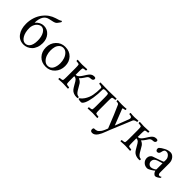

<svg xmlns="http://www.w3.org/2000/svg" viewBox="132 -1756 3049 3049"><g transform="rotate(45 1657.0 -231.0)"><path d="M59.1 -256.8Q59.1 -329.1 80.1 -395.8Q101.1 -462.4 140.1 -515.1Q181.6 -570.8 228.3 -602.8Q274.9 -634.8 330.1 -651.9Q339.8 -654.8 355.2 -659.7Q370.6 -664.6 377.9 -666.7Q385.3 -668.9 395 -672.9Q404.8 -676.8 411.6 -680.7Q418.5 -684.6 424.8 -689.9Q439.9 -686.5 439.9 -676.8Q439.9 -671.4 419.4 -642.6Q398.9 -613.8 388.2 -605Q364.3 -585.9 272 -569.8Q207 -557.6 175.8 -504.9Q146 -451.2 143.1 -367.2L145 -366.2Q206.1 -436 284.2 -436Q363.3 -435.5 414.6 -376.2Q465.8 -316.9 465.8 -228Q465.8 -171.4 448.2 -125.5Q430.7 -79.6 401.4 -51.3Q372.1 -22.9 336.7 -8.1Q301.3 6.8 264.2 6.8Q168.5 6.8 113.8 -65.9Q59.1 -138.7 59.1 -256.8ZM144 -246.1Q144 -147.5 180.9 -86.2Q217.8 -24.9 271 -24.9Q292.5 -24.9 311 -33.7Q329.6 -42.5 345.7 -61.5Q361.8 -80.6 371.3 -115.5Q380.9 -150.4 380.9 -198.2Q380.9 -288.1 347.4 -344.5Q314 -400.9 262.2 -400.9Q244.1 -400.9 220.7 -388.2Q197.3 -375.5 180.2 -354Q164.6 -334 154.3 -304.9Q144 -275.9 144 -246.1Z M547.9 -212.9Q547.9 -309.6 608.9 -374.3Q669.9 -439 760.7 -439Q857.9 -439 916.3 -377.7Q974.6 -316.4 974.6 -221.2Q974.6 -124.5 914.1 -58.8Q853.5 6.8 762.7 6.8Q665.5 6.8 606.7 -55.2Q547.9 -117.2 547.9 -212.9ZM633.8 -232.9Q633.8 -182.6 649.4 -136.2Q665 -89.8 697.5 -57.9Q730 -25.9 772.9 -25.9Q803.7 -25.9 826.7 -40.5Q849.6 -55.2 862.8 -80.3Q876 -105.5 882.3 -135.3Q888.7 -165 888.7 -198.2Q888.7 -248.5 873 -295.2Q857.4 -341.8 825 -373.8Q792.5 -405.8 750 -405.8Q709.5 -405.8 682.4 -379.6Q655.3 -353.5 644.5 -316.2Q633.8 -278.8 633.8 -232.9Z M1044.4 2.9Q1041 -1 1041.3 -11.5Q1041.5 -22 1044.4 -25.9Q1059.1 -25.9 1082.3 -30.3Q1105.5 -34.7 1107.4 -42Q1112.8 -59.6 1112.8 -116.2V-314Q1112.8 -370.6 1107.4 -388.2Q1105.5 -395.5 1082.5 -399.7Q1059.6 -403.8 1044.4 -403.8Q1041.5 -407.7 1041.3 -418.5Q1041 -429.2 1044.4 -433.1Q1058.6 -432.6 1079.6 -431.2Q1100.6 -429.7 1116.7 -429Q1132.8 -428.2 1150.4 -428.2Q1155.3 -428.2 1257.8 -433.1Q1261.2 -429.2 1261 -418.5Q1260.7 -407.7 1257.8 -403.8Q1242.7 -403.8 1219.7 -399.7Q1196.8 -395.5 1194.8 -388.2Q1189.5 -370.6 1189.5 -314V-240.2Q1209.5 -241.2 1221.2 -246.6Q1232.9 -252 1248.5 -268.1Q1252.9 -272.5 1257.3 -277.8Q1261.7 -283.2 1265.1 -287.6Q1268.6 -292 1273.4 -299.1Q1278.3 -306.2 1281 -310.1Q1283.7 -314 1289.3 -322.8Q1294.9 -331.5 1297.1 -335Q1299.3 -338.4 1305.9 -349.1Q1312.5 -359.9 1314.5 -362.8Q1337.4 -398.9 1361.1 -415.5Q1384.8 -432.1 1415.5 -432.1Q1431.6 -432.1 1445.8 -425.8Q1452.6 -415.5 1452.6 -403.8Q1452.6 -391.6 1441.2 -379.9Q1429.7 -368.2 1411.6 -368.2Q1375.5 -368.2 1358.4 -356Q1352.5 -351.6 1346.9 -345Q1341.3 -338.4 1338.6 -334.7Q1335.9 -331.1 1328.6 -319.8Q1321.3 -308.6 1319.8 -306.2Q1293 -264.6 1264.6 -238.8Q1279.3 -233.4 1298.1 -220.5Q1316.9 -207.5 1329.6 -189.9Q1339.4 -176.8 1356.4 -145Q1373.5 -113.3 1391.1 -85.7Q1408.7 -58.1 1424.8 -44.9Q1435.5 -36.1 1450.7 -31Q1465.8 -25.9 1474.6 -25.9Q1477.1 -20 1476.8 -11.7Q1476.6 -3.4 1474.6 0Q1460.9 2 1446.8 2Q1415.5 2 1384.5 -9.8Q1353.5 -21.5 1332.5 -45.9Q1315.9 -65.4 1290.3 -111.1Q1264.6 -156.7 1258.8 -165Q1246.1 -182.6 1239.7 -189.7Q1233.4 -196.8 1220.5 -202.9Q1207.5 -209 1189.5 -209V-116.2Q1189.5 -59.6 1194.8 -42Q1196.8 -34.7 1220 -30.3Q1243.2 -25.9 1257.8 -25.9Q1260.7 -22 1261 -11.5Q1261.2 -1 1257.8 2.9Q1155.3 -2 1150.4 -2Q1132.8 -2 1116.7 -1.2Q1100.6 -0.5 1079.6 1Q1058.6 2.4 1044.4 2.9Z M1494.1 -2Q1489.3 -9.8 1494.1 -18.1Q1531.2 -43 1556.2 -82Q1596.7 -143.6 1610.1 -212.4Q1623.5 -281.2 1623.5 -372.1Q1623.5 -384.8 1615.2 -390.1Q1601.1 -399.4 1561 -403.3Q1560.1 -403.3 1559.3 -403.3Q1558.6 -403.3 1557.4 -403.6Q1556.2 -403.8 1555.2 -403.8Q1552.7 -406.2 1552 -417Q1551.3 -427.7 1555.2 -433.1Q1655.3 -429.2 1741.2 -429.2Q1834.5 -429.2 1916.5 -433.1Q1919.9 -429.2 1919.7 -418.5Q1919.4 -407.7 1916.5 -403.8Q1901.4 -403.8 1878.4 -399.7Q1855.5 -395.5 1853.5 -388.2Q1848.1 -370.6 1848.1 -314V-116.2Q1848.1 -59.6 1853.5 -42Q1855.5 -34.7 1878.7 -30.3Q1901.9 -25.9 1916.5 -25.9Q1919.4 -22 1919.7 -11.5Q1919.9 -1 1916.5 2.9Q1814 -2 1809.6 -2Q1805.7 -2 1703.1 2.9Q1699.7 -1 1700 -11.5Q1700.2 -22 1703.1 -25.9Q1717.8 -25.9 1741 -30.3Q1764.2 -34.7 1766.1 -42Q1771.5 -59.6 1771.5 -116.2V-311Q1771.5 -368.7 1766.1 -386.2Q1762.2 -400.9 1710.4 -400.9Q1659.2 -400.9 1659.2 -382.8Q1659.2 -272.5 1644.5 -181.9Q1629.9 -91.3 1606 -41.7Q1582 7.8 1555.2 7.8Q1537.1 7.8 1518.6 4.6Q1500 1.5 1494.1 -2Z M1945.3 -400.9Q1943.8 -400.9 1943.8 -414.8Q1943.8 -428.7 1945.3 -430.2Q1997.6 -424.8 2045.4 -424.8Q2098.6 -424.8 2145.5 -430.2Q2147.5 -425.8 2146 -413.3Q2144.5 -400.9 2141.1 -400.9Q2134.3 -400.9 2124.8 -399.9Q2115.2 -398.9 2103.3 -394.8Q2091.3 -390.6 2091.3 -383.8L2093.3 -379.9L2199.2 -109.9Q2249 -242.7 2287.1 -336.9Q2293.5 -352.5 2293.5 -369.1Q2293.5 -383.8 2277.3 -392.3Q2261.2 -400.9 2235.4 -400.9Q2231.4 -400.9 2231.4 -413.8Q2231.4 -426.8 2235.4 -430.2Q2276.9 -424.8 2325.2 -424.8Q2354 -424.8 2409.2 -430.2Q2412.1 -425.8 2411.1 -413.3Q2410.2 -400.9 2407.2 -400.9Q2394.5 -400.9 2372.8 -392.8Q2351.1 -384.8 2343.3 -367.2Q2251.5 -147.5 2193.4 -5.9Q2188 6.8 2171.9 50.3Q2155.8 93.8 2143.1 120.8Q2130.4 147.9 2114.3 171.9Q2076.7 228 2027.3 228Q1983.4 228 1983.4 185.1Q1983.4 169.9 1995.1 155.8Q2035.6 155.8 2058.6 146.2Q2081.5 136.7 2109.4 99.1Q2120.1 85 2137.2 47.1Q2154.3 9.3 2157.2 -2Q2059.6 -251 1999.5 -380.9Q1990.2 -400.9 1945.3 -400.9Z M2439.9 2.9Q2436.5 -1 2436.8 -11.5Q2437 -22 2439.9 -25.9Q2454.6 -25.9 2477.8 -30.3Q2501 -34.7 2502.9 -42Q2508.3 -59.6 2508.3 -116.2V-314Q2508.3 -370.6 2502.9 -388.2Q2501 -395.5 2478 -399.7Q2455.1 -403.8 2439.9 -403.8Q2437 -407.7 2436.8 -418.5Q2436.5 -429.2 2439.9 -433.1Q2454.1 -432.6 2475.1 -431.2Q2496.1 -429.7 2512.2 -429Q2528.3 -428.2 2545.9 -428.2Q2550.8 -428.2 2653.3 -433.1Q2656.7 -429.2 2656.5 -418.5Q2656.2 -407.7 2653.3 -403.8Q2638.2 -403.8 2615.2 -399.7Q2592.3 -395.5 2590.3 -388.2Q2585 -370.6 2585 -314V-240.2Q2605 -241.2 2616.7 -246.6Q2628.4 -252 2644 -268.1Q2648.4 -272.5 2652.8 -277.8Q2657.2 -283.2 2660.6 -287.6Q2664.1 -292 2668.9 -299.1Q2673.8 -306.2 2676.5 -310.1Q2679.2 -314 2684.8 -322.8Q2690.4 -331.5 2692.6 -335Q2694.8 -338.4 2701.4 -349.1Q2708 -359.9 2710 -362.8Q2732.9 -398.9 2756.6 -415.5Q2780.3 -432.1 2811 -432.1Q2827.1 -432.1 2841.3 -425.8Q2848.1 -415.5 2848.1 -403.8Q2848.1 -391.6 2836.7 -379.9Q2825.2 -368.2 2807.1 -368.2Q2771 -368.2 2753.9 -356Q2748 -351.6 2742.4 -345Q2736.8 -338.4 2734.1 -334.7Q2731.4 -331.1 2724.1 -319.8Q2716.8 -308.6 2715.3 -306.2Q2688.5 -264.6 2660.2 -238.8Q2674.8 -233.4 2693.6 -220.5Q2712.4 -207.5 2725.1 -189.9Q2734.9 -176.8 2752 -145Q2769 -113.3 2786.6 -85.7Q2804.2 -58.1 2820.3 -44.9Q2831.1 -36.1 2846.2 -31Q2861.3 -25.9 2870.1 -25.9Q2872.6 -20 2872.3 -11.7Q2872.1 -3.4 2870.1 0Q2856.4 2 2842.3 2Q2811 2 2780 -9.8Q2749 -21.5 2728 -45.9Q2711.4 -65.4 2685.8 -111.1Q2660.2 -156.7 2654.3 -165Q2641.6 -182.6 2635.3 -189.7Q2628.9 -196.8 2616 -202.9Q2603 -209 2585 -209V-116.2Q2585 -59.6 2590.3 -42Q2592.3 -34.7 2615.5 -30.3Q2638.7 -25.9 2653.3 -25.9Q2656.2 -22 2656.5 -11.5Q2656.7 -1 2653.3 2.9Q2550.8 -2 2545.9 -2Q2528.3 -2 2512.2 -1.2Q2496.1 -0.5 2475.1 1Q2454.1 2.4 2439.9 2.9Z M2921.9 -106.9Q2921.9 -135.7 2937.5 -158.2Q2953.1 -180.7 2971.7 -187Q2988.3 -192.9 3032 -208Q3075.7 -223.1 3105 -233.6Q3134.3 -244.1 3147 -250Q3154.3 -252.9 3156.5 -257.3Q3158.7 -261.7 3158.7 -274.9V-301.8Q3158.7 -336.9 3133.3 -367.4Q3107.9 -397.9 3072.8 -397.9Q3047.9 -397.9 3035.6 -382.8Q3023.4 -367.7 3018.1 -335.9Q3009.8 -288.1 2970.7 -288.1Q2955.6 -288.1 2946.3 -301Q2937 -314 2937 -330.1Q2937 -334 2939.2 -342.3Q2941.4 -350.6 2943.8 -354Q2974.6 -382.8 3025.9 -409.4Q3077.1 -436 3126 -436Q3169.4 -436 3202.1 -396Q3234.9 -356 3234.9 -298.8V-92.8Q3234.9 -45.9 3265.6 -45.9Q3270 -45.9 3274.2 -46.9Q3278.3 -47.9 3281.5 -49.1Q3284.7 -50.3 3287.8 -52Q3291 -53.7 3293 -54.9Q3294.9 -56.2 3296.6 -57.6Q3298.3 -59.1 3298.8 -59.1Q3302.7 -59.1 3302.7 -50.8Q3302.7 -40.5 3297.9 -32.2Q3286.1 -21.5 3261.5 -7.8Q3236.8 5.9 3222.7 5.9Q3202.1 5.9 3184.3 -14.4Q3166.5 -34.7 3161.6 -59.1Q3147 -44.4 3104.5 -18.3Q3062 7.8 3039.1 7.8Q2989.7 7.8 2955.8 -25.1Q2921.9 -58.1 2921.9 -106.9ZM3004.9 -116.2Q3004.9 -87.9 3024.2 -66.9Q3043.5 -45.9 3071.8 -45.9Q3096.2 -45.9 3127.4 -62.3Q3158.7 -78.6 3158.7 -86.9V-223.1Q3092.3 -203.6 3065.9 -193.8Q3004.9 -169.9 3004.9 -116.2Z"/></g></svg>

Font: Crimson
Style: Roman
Weight: 400
Version: Version 0.8